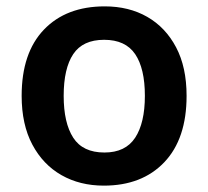

<svg xmlns="http://www.w3.org/2000/svg" viewBox="-20 -573 654 603"><path d="M566 -272Q566 -137 496 -63.5Q426 10 306 10Q231 10 173 -23Q115 -56 81.5 -119Q48 -182 48 -272Q48 -407 118 -480Q188 -553 309 -553Q385 -553 442.5 -520Q500 -487 533 -424.5Q566 -362 566 -272ZM180 -272Q180 -187 210 -140.5Q240 -94 308 -94Q374 -94 404.5 -140.5Q435 -187 435 -272Q435 -358 404.5 -403Q374 -448 307 -448Q240 -448 210 -403Q180 -358 180 -272Z"/></svg>

Font: Noto Sans NKo Unjoined SemiBold
Style: Regular
Weight: 600
Designer: Monotype Design Team
Foundry: Monotype Imaging Inc.
Version: Version 2.004